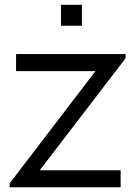

<svg xmlns="http://www.w3.org/2000/svg" viewBox="-20 -791 592 811"><path d="M237.5 -770.8V-682.3H326V-770.8ZM489.6 -71.9H147.9L510.4 -544.8V-562.5H47.9V-490.6H383.3L20.8 -16.7V0H489.6Z"/></svg>

Font: Manrope3
Style: Regular
Weight: 400
Width: 4
Designer: Mikhail Sharanda
Foundry: Mikhail Sharanda
Version: Version 3.000;PS 003.000;hotconv 1.0.88;makeotf.lib2.5.64775